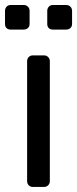

<svg xmlns="http://www.w3.org/2000/svg" viewBox="-32 -739 305 759"><path d="M-12.2 -644V-695.8Q-12.2 -705.6 -6.1 -712.4Q0 -719.2 9.8 -719.2H62Q71.8 -719.2 78.4 -712.6Q85 -706.1 85 -695.8V-644Q85 -634.3 78.4 -628.2Q71.8 -622.1 62 -622.1H9.8Q0 -622.1 -6.1 -627.9Q-12.2 -633.8 -12.2 -644ZM75.2 -22.9V-497.1Q75.2 -506.8 81.5 -513.4Q87.9 -520 98.1 -520H142.1Q151.9 -520 158.4 -513.4Q165 -506.8 165 -497.1V-22.9Q165 -13.2 158.4 -6.6Q151.9 0 142.1 0H98.1Q87.9 0 81.5 -6.6Q75.2 -13.2 75.2 -22.9ZM154.8 -644V-695.8Q154.8 -705.6 160.9 -712.4Q167 -719.2 176.8 -719.2H230Q239.7 -719.2 246.3 -712.6Q252.9 -706.1 252.9 -695.8V-644Q252.9 -634.3 246.3 -628.2Q239.7 -622.1 230 -622.1H176.8Q167 -622.1 160.9 -627.9Q154.8 -633.8 154.8 -644Z"/></svg>

Font: Rubik AZ
Style: Regular
Weight: 400
Designer: Hubert and Fischer
Foundry: Hubert & Fischer
Version: Version 2.000